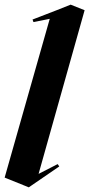

<svg xmlns="http://www.w3.org/2000/svg" viewBox="-20 -788 384 826"><path d="M104 18 114 11 235 -72 228 -82 146 -40 344 -744 284 -768 221 -743 120 -704 124 -693 194 -707 0 -24Z"/></svg>

Font: Mazius Display Extra Italic
Style: Bold
Weight: 700
Italic angle: -17°
Designer: Alberto Casagrande & Collletttivo
Foundry: Collletttivo
Version: Version 2.000;Glyphs 3.2 (3217)